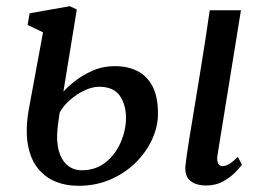

<svg xmlns="http://www.w3.org/2000/svg" viewBox="-20 -588 854 619"><path d="M644.7 10Q622.8 10 606.9 3.2Q591.1 -3.7 583.4 -17.6Q575.7 -31.5 577.7 -52.9Q579.1 -67.3 582.4 -89.8Q585.8 -112.3 590.4 -141.8Q595.1 -171.3 601.1 -206.7Q607.1 -242.2 613.6 -282.6Q620.2 -322.9 627.4 -367.2Q634.7 -411.4 641.9 -458.7Q649.1 -506.1 656.2 -555H756.8L681.2 -87.9Q678.4 -69.9 683.3 -61.1Q688.3 -52.4 696.4 -52.4Q706.7 -52.4 718.3 -59Q729.9 -65.6 746.9 -82.3L759.9 -57.1Q755.1 -49.9 739.9 -33.8Q724.6 -17.7 700.5 -3.9Q676.4 10 644.7 10ZM233.3 11Q190.7 11 156.3 -3.8Q121.8 -18.6 99.1 -49.1Q76.4 -79.6 69.1 -126.6Q61.7 -173.7 73.3 -238L118.7 -483.7L69 -507.7L75.6 -545.2L204.9 -568L227.6 -557.4L184.4 -292.5Q196.5 -306.6 220.9 -326Q245.4 -345.5 278.5 -360.1Q311.6 -374.8 349.7 -374.8Q391.8 -374.8 423 -359Q454.3 -343.2 471.8 -309.5Q489.3 -275.7 489.3 -221.8Q489.3 -179.9 470.4 -138.6Q451.4 -97.2 417 -63.3Q382.5 -29.5 335.7 -9.2Q289 11 233.3 11ZM242.6 -39Q288.9 -39 321 -65Q353.1 -91 369.6 -130.2Q386.2 -169.4 386.2 -208.1Q386.2 -250.3 366.2 -279.3Q346.1 -308.3 298.9 -308.3Q277.9 -308.3 252.9 -296.7Q227.9 -285 206 -266Q184 -247 172.3 -224.9Q169.2 -206 167.1 -187.9Q164.9 -169.8 164.1 -152.7Q163.4 -115.4 173.5 -90Q183.6 -64.5 201.6 -51.8Q219.7 -39 242.6 -39Z"/></svg>

Font: Merriweather Light
Style: Italic
Weight: 300
Italic angle: -7.8°
Designer: Eben Sorkin
Foundry: Eben Sorkin
Version: Version 2.101